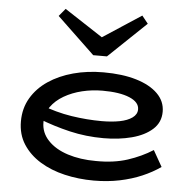

<svg xmlns="http://www.w3.org/2000/svg" viewBox="-54 -811 874 878"><g transform="rotate(5 383.0 -371.5)"><path d="M408 14Q338 14 274 -1Q210 -16 160.5 -46.5Q111 -77 82 -122Q53 -167 53 -227Q53 -287 81 -334.5Q109 -382 158 -415Q207 -448 271.5 -465.5Q336 -483 410 -483Q497 -483 560.5 -464Q624 -445 659.5 -410Q695 -375 695 -327Q695 -278 659.5 -246Q624 -214 565 -198.5Q506 -183 436 -183Q355 -183 280.5 -200.5Q206 -218 135 -246V-311Q210 -282 281.5 -271Q353 -260 421 -260Q467 -260 503 -267Q539 -274 560.5 -289.5Q582 -305 582 -328Q582 -361 537 -380Q492 -399 413 -399Q365 -399 319.5 -388Q274 -377 237 -355.5Q200 -334 178 -303Q156 -272 156 -231Q156 -184 189.5 -148.5Q223 -113 280.5 -94.5Q338 -76 410 -76Q492 -75 555 -95.5Q618 -116 670 -149L712 -75Q675 -49 628.5 -29Q582 -9 526.5 2.5Q471 14 408 14ZM564 -757 592 -722 419 -557H356L183 -722L212 -757L388 -642Z"/></g></svg>

Font: BioRhyme SemiExpanded Medium
Style: Regular
Weight: 500
Width: 6
Designer: Aoife Mooney
Foundry: Aoife Mooney Type
Version: Version 1.600;gftools[0.9.33]